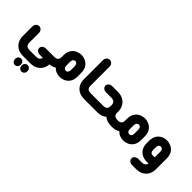

<svg xmlns="http://www.w3.org/2000/svg" viewBox="20 -1463 2635 2635"><g transform="rotate(45 1337.5 -145.0)"><path d="M553 -120 578 -1Q578 2 577.5 4.5Q577 7 577 11L575 24Q569 64 545 98.5Q521 133 480.5 154Q440 175 380 175H244Q175 175 131 148Q87 121 66 78.5Q45 36 45 -12V-201Q45 -232 63.5 -252.5Q82 -273 109 -273Q135 -273 153.5 -252.5Q172 -232 172 -201V-12Q172 0 175.5 12Q179 24 187 33.5Q195 43 211.5 49Q228 55 253 55H370Q392 55 406.5 50.5Q421 46 429.5 39Q438 32 442.5 24Q447 16 448 9L449 5Q449 0 446 0H391Q362 0 341 -17Q320 -34 320 -61Q320 -87 341 -103.5Q362 -120 391 -120ZM192 283V276Q193 251 208.5 234.5Q224 218 247 218Q271 218 287 234.5Q303 251 303 276V283Q303 308 287 324.5Q271 341 247 341Q224 341 208.5 324.5Q193 308 192 283ZM320 283V276Q320 251 336 234.5Q352 218 376 218Q399 218 415 234.5Q431 251 431 276V283Q431 308 415 324.5Q399 341 376 341Q352 341 336 324.5Q320 308 320 283Z M543 0V-120H547Q594 -120 610 -139Q626 -158 626 -187V-223Q626 -289 653 -329Q680 -369 720 -386.5Q760 -404 798 -404Q837 -404 876.5 -386.5Q916 -369 943 -329Q970 -289 970 -223V-158Q970 -92 943 -52Q916 -12 876.5 5.5Q837 23 798 23Q764 23 730 10Q696 -3 672 -31Q651 -16 622 -8Q593 0 557 0ZM842 -160V-221Q842 -247 835 -260.5Q828 -274 818 -279Q808 -284 798 -284Q789 -284 778.5 -279Q768 -274 761 -260.5Q754 -247 754 -221V-160Q754 -134 761 -120Q768 -106 778.5 -101.5Q789 -97 798 -97Q808 -97 818 -101.5Q828 -106 835 -120Q842 -134 842 -160Z M1268 0H1254Q1188 0 1144 -26Q1100 -52 1078.5 -94.5Q1057 -137 1057 -187V-561Q1057 -591 1075.5 -611Q1094 -631 1121 -631Q1147 -631 1165.5 -611Q1184 -591 1184 -561V-187Q1184 -158 1200.5 -139Q1217 -120 1264 -120H1268Z M1788 -120V0H1774Q1731 0 1697.5 -11.5Q1664 -23 1640 -44Q1615 -23 1582 -11.5Q1549 0 1507 0H1256V-120H1505Q1532 -121 1547.5 -129.5Q1563 -138 1570 -153.5Q1577 -169 1577 -188V-210Q1577 -230 1570 -244.5Q1563 -259 1547.5 -268Q1532 -277 1505 -278H1400Q1370 -278 1349 -295Q1328 -312 1328 -338Q1328 -364 1349 -381Q1370 -398 1400 -398H1507Q1573 -398 1616.5 -372Q1660 -346 1682 -304Q1704 -262 1704 -211V-187Q1704 -158 1720.5 -139Q1737 -120 1784 -120Z M1776 0V-120H1780Q1827 -120 1843 -139Q1859 -158 1859 -187V-223Q1859 -289 1886 -329Q1913 -369 1953 -386.5Q1993 -404 2031 -404Q2070 -404 2109.5 -386.5Q2149 -369 2176 -329Q2203 -289 2203 -223V-158Q2203 -92 2176 -52Q2149 -12 2109.5 5.5Q2070 23 2031 23Q1997 23 1963 10Q1929 -3 1905 -31Q1884 -16 1855 -8Q1826 0 1790 0ZM2075 -160V-221Q2075 -247 2068 -260.5Q2061 -274 2051 -279Q2041 -284 2031 -284Q2022 -284 2011.5 -279Q2001 -274 1994 -260.5Q1987 -247 1987 -221V-160Q1987 -134 1994 -120Q2001 -106 2011.5 -101.5Q2022 -97 2031 -97Q2041 -97 2051 -101.5Q2061 -106 2068 -120Q2075 -134 2075 -160Z M2501 0H2459Q2420 0 2380 -18Q2340 -36 2313.5 -75.5Q2287 -115 2287 -181V-223Q2287 -289 2313.5 -329Q2340 -369 2380 -386.5Q2420 -404 2459 -404Q2498 -404 2537 -386.5Q2576 -369 2603 -329Q2630 -289 2630 -223V-12Q2630 36 2609 78.5Q2588 121 2544 148Q2500 175 2431 175H2358Q2329 175 2308 158Q2287 141 2287 115Q2287 89 2308 72Q2329 55 2358 55H2421Q2442 55 2456.5 51Q2471 47 2479.5 40Q2488 33 2493 24.5Q2498 16 2500 7ZM2502 -120V-221Q2502 -246 2495 -260Q2488 -274 2478.5 -279Q2469 -284 2459 -284Q2449 -284 2438.5 -279Q2428 -274 2421.5 -260Q2415 -246 2415 -221V-183Q2415 -157 2421.5 -143Q2428 -129 2438.5 -124.5Q2449 -120 2459 -120Z"/></g></svg>

Font: Beiruti ExtraBold
Style: Regular
Weight: 800
Designer: Arlette Boutros
Foundry: Boutros
Version: Version 1.41